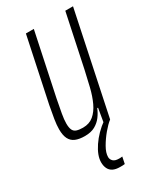

<svg xmlns="http://www.w3.org/2000/svg" viewBox="-183 -574 702 840"><g transform="rotate(-30 168.5 -154.0)"><path d="M99 8Q70 8 51.5 0Q33 -8 24 -26Q15 -44 15 -74Q15 -95 19.5 -123.5Q24 -152 31 -188L99 -510H139L73 -197Q65 -156 60 -128Q55 -100 55 -80Q55 -59 60.5 -47.5Q66 -36 78.5 -32Q91 -28 110 -28Q142 -28 163.5 -46Q185 -64 199.5 -95Q214 -126 223.5 -165Q233 -204 242 -245L298 -510H337L230 0H198L210 -71H206Q198 -51 184.5 -33Q171 -15 150.5 -3.5Q130 8 99 8ZM164 202Q142 202 128.5 195Q115 188 108.5 174.5Q102 161 102 143Q102 109 130.5 66.5Q159 24 206 -10L230 0Q212 14 191.5 38.5Q171 63 155.5 90Q140 117 140 138Q140 150 149 159Q158 168 178 168Q181 168 184.5 168Q188 168 195 167L188 201Q181 202 176 202Q171 202 164 202Z"/></g></svg>

Font: Saira UltraCondensed ExtraLight
Style: Italic
Weight: 250
Width: 1
Italic angle: -12°
Designer: Hector Gatti with collaboration of the Omnibus-Type team
Foundry: Omnibus-Type
Version: Version 1.101